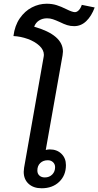

<svg xmlns="http://www.w3.org/2000/svg" viewBox="-20 -998 527 1028"><path d="M487 -958Q470 -912 442 -885Q414 -858 377 -858Q357 -858 339.5 -863.5Q322 -869 300 -880Q278 -890 263 -895Q248 -900 232 -900Q208 -900 189.5 -888.5Q171 -877 163 -855Q317 -811 317 -722Q317 -716 315 -702L225 -195Q235 -198 247 -198Q285 -198 309 -174.5Q333 -151 333 -114Q333 -59 297 -24.5Q261 10 203 10Q159 10 133 -14Q107 -38 107 -78Q107 -86 109 -100L214 -695Q215 -698 215 -704Q215 -731 190.5 -753.5Q166 -776 128.5 -789.5Q91 -803 52 -805Q59 -861 86 -900Q113 -939 151 -958.5Q189 -978 230 -978Q259 -978 283 -970.5Q307 -963 335 -949Q367 -933 381 -933Q392 -933 402 -943.5Q412 -954 418 -972ZM236 -140Q211 -140 195.5 -125Q180 -110 180 -85Q180 -68 191 -58Q202 -48 220 -48Q244 -48 259.5 -63.5Q275 -79 275 -103Q275 -119 264 -129.5Q253 -140 236 -140Z"/></svg>

Font: Sarabun Medium
Style: Italic
Weight: 500
Italic angle: -10°
Designer: Suppakit Chalermlarp | Katatrad Co.,Ltd.
Foundry: Cadson Demak Co.,Ltd.
Version: Version 1.000; ttfautohint (v1.6)